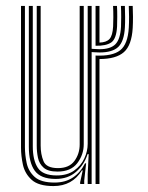

<svg xmlns="http://www.w3.org/2000/svg" viewBox="-20 -620 498 647"><path d="M275.5 0V-32L278.8 -100.5H275Q263.8 -64.8 236.2 -40.8Q208.8 -16.8 167 -17Q116.8 -17.2 97 -44.9Q77.2 -72.5 77.2 -125.2V-600H90.5V-126.8Q90.5 -80.2 107.4 -54.5Q124.2 -28.8 171.2 -28.8Q206.5 -28.8 229.6 -45.1Q252.8 -61.5 264.1 -86Q275.5 -110.5 275.5 -135.2V-600H288.8V-455.5Q294 -455.2 301.8 -454.8Q309.5 -454.2 315.2 -454.2Q352.5 -454.2 369 -471.1Q385.5 -488 387.8 -530.2Q388.2 -542 388.4 -562.5Q388.5 -583 387.5 -600H400.8Q401.5 -582.5 401.6 -562.6Q401.8 -542.8 400.8 -527Q398.2 -481 378.8 -462.1Q359.2 -443.2 315.2 -443.2Q308.5 -443.2 300.5 -443.8Q292.5 -444.2 288.8 -444.5V0ZM160.2 7Q110 7 86.9 -13.9Q63.8 -34.8 57.2 -64.9Q50.8 -95 50.8 -122.2V-600H64V-124.5Q64 -98.2 69.9 -70.5Q75.8 -42.8 96.9 -23.8Q118 -4.8 163.8 -4.8Q200.2 -4.8 225.9 -22Q251.5 -39.2 266.5 -69.5H270.2L263.8 -11.8V0H250.2L250 -5.5L258.8 -45.8H256Q223.5 7 160.2 7ZM173.8 -41.8Q142 -41.8 127.1 -54.9Q112.2 -68 108 -88Q103.8 -108 103.8 -128.8V-600H117V-129.5Q117 -100.2 126.6 -76.9Q136.2 -53.5 175.5 -53.5Q213 -53.5 230.8 -77.6Q248.5 -101.8 248.5 -133.2V-600H262.2V-134Q262.2 -98.8 240.5 -70.2Q218.8 -41.8 173.8 -41.8ZM302 0V-432.8Q359.2 -430.2 385 -450.6Q410.8 -471 414 -526.5Q415 -543.2 414.9 -564.1Q414.8 -585 414 -600H427.2Q428 -585 428.1 -563.8Q428.2 -542.5 427.2 -525.8Q423.8 -467.5 397.6 -444.4Q371.5 -421.2 315.2 -421V0ZM302 -465.8V-600H315.2V-476.5Q338.5 -477.2 349 -488.6Q359.5 -500 361.2 -530.8Q361.8 -541.2 361.9 -561.8Q362 -582.2 361 -600H374.2Q375.2 -584.2 375.1 -563.5Q375 -542.8 374.5 -530.8Q372.2 -489 354.9 -477Q337.5 -465 302 -465.8Z"/></svg>

Font: Big Shoulders Inline Display
Style: Regular
Weight: 400
Designer: Patric King
Foundry: XO Type Co
Version: Version 1.000